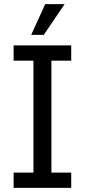

<svg xmlns="http://www.w3.org/2000/svg" viewBox="-20 -910 412 930"><path d="M46 -74H142V-616H46V-690H325V-616H229V-74H325V0H46ZM199 -890H293L192 -741H131Z"/></svg>

Font: Mozilla Text BETA
Style: Regular
Weight: 400
Designer: Studio DRAMA
Foundry: Studio DRAMA
Version: Version 0.100